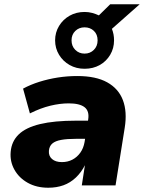

<svg xmlns="http://www.w3.org/2000/svg" viewBox="-20 -868 674 899"><path d="M206 11Q151 11 110 -12Q69 -35 47.5 -73.5Q26 -112 30 -157Q34 -206 67.5 -238.5Q101 -271 167.5 -287Q234 -303 336 -303H409L396 -218H336Q294 -218 266.5 -213Q239 -208 225 -196Q211 -184 209 -162Q207 -138 223.5 -123.5Q240 -109 270 -109Q297 -109 319 -120.5Q341 -132 356 -153Q371 -174 376 -203L393 -309Q399 -348 376 -366Q353 -384 302 -384Q261 -384 215.5 -373Q170 -362 120 -337L88 -453Q123 -472 164.5 -485Q206 -498 250.5 -505Q295 -512 342 -512Q429 -512 482 -482.5Q535 -453 555.5 -399Q576 -345 564 -270L521 0H363L378 -97H379Q361 -61 335 -36.5Q309 -12 277 -0.5Q245 11 206 11ZM376 -546Q337 -546 306 -563.5Q275 -581 256.5 -611.5Q238 -642 238 -679Q238 -716 256.5 -746.5Q275 -777 306 -794.5Q337 -812 376 -812Q395 -812 411.5 -807.5Q428 -803 443 -796L496 -848H634L504 -733Q509 -720 511.5 -707Q514 -694 514 -679Q514 -642 496 -611.5Q478 -581 447 -563.5Q416 -546 376 -546ZM376 -617Q402 -617 419.5 -634.5Q437 -652 437 -679Q437 -707 419.5 -723.5Q402 -740 376 -740Q350 -740 332.5 -723Q315 -706 315 -679Q315 -652 332.5 -634.5Q350 -617 376 -617Z"/></svg>

Font: Nunito Sans 9pt Black
Style: Italic
Weight: 900
Italic angle: -9°
Version: Version 3.101;gftools[0.9.27]